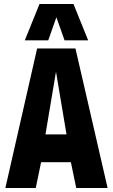

<svg xmlns="http://www.w3.org/2000/svg" viewBox="-20 -947 569 967"><path d="M7 0 167 -703H360L522 0H364L337 -130H187L160 0ZM209 -270H315L262 -586ZM105 -744 179 -927H350L424 -744H305L264 -860L223 -744Z"/></svg>

Font: Georama SemiCondensed
Style: Bold
Weight: 700
Width: 4
Designer: Jean-Baptiste Levee
Foundry: Production Type
Version: Version 1.000